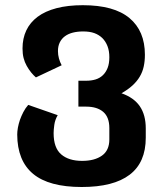

<svg xmlns="http://www.w3.org/2000/svg" viewBox="-20 -541 642 757"><path d="M302.2 196.3Q172.9 196.3 110.6 144.5Q48.3 92.8 47.9 -10.7Q47.9 -22.5 50.5 -37.4Q53.2 -52.2 58.6 -68.4Q64 -83.5 72 -99.1Q80.1 -114.7 91.3 -127.4L207.5 -86.9Q196.8 -68.4 194.1 -48.6Q191.4 -28.8 191.4 -16.1Q191.4 42 221.2 67.6Q251 93.3 303.7 93.3Q353 93.3 382.1 72.5Q411.1 51.8 411.1 8.8V-36.1Q411.1 -79.1 387 -99.9Q362.8 -120.6 319.8 -120.6H289.1V-222.7H319.8Q340.3 -222.7 356.9 -227.8Q373.5 -232.9 385.7 -244.6Q397.5 -255.9 404.3 -273.2Q411.1 -290.5 411.1 -315.4Q411.1 -340.3 403.8 -359.1Q396.5 -377.9 383.3 -391.1Q370.1 -403.8 352.1 -410.4Q334 -417 307.6 -417Q285.6 -417 267.3 -412.4Q249 -407.7 236.1 -398.2Q223.1 -388.7 215.8 -374Q208.5 -359.4 208.5 -339.4Q208.5 -324.7 212.4 -310.5Q216.3 -296.4 223.1 -283.7L121.6 -235.8Q112.8 -243.2 103 -255.1Q93.3 -267.1 85.4 -281.2Q77.1 -295.9 73 -312.3Q68.8 -328.6 68.8 -350.1Q68.8 -389.6 83.7 -421.1Q98.6 -452.6 128.4 -474.9Q158.2 -497.1 202.9 -508.8Q247.6 -520.5 306.6 -520.5Q429.7 -520.5 490.5 -469.7Q551.3 -418.9 551.3 -325.2Q551.3 -299.8 546.6 -278.6Q542 -257.3 531 -238.8Q520 -220.2 502.4 -204.1Q484.9 -188 459 -173.3Q507.8 -156.2 531.2 -122.1Q554.7 -87.9 554.7 -34.7V2Q554.7 99.6 491.2 147.9Q427.7 196.3 302.2 196.3Z"/></svg>

Font: Hack
Style: Bold
Weight: 700
Monospace: yes
Designer: Christopher Simpkins
Foundry: Christopher Simpkins
Version: Version 2.017